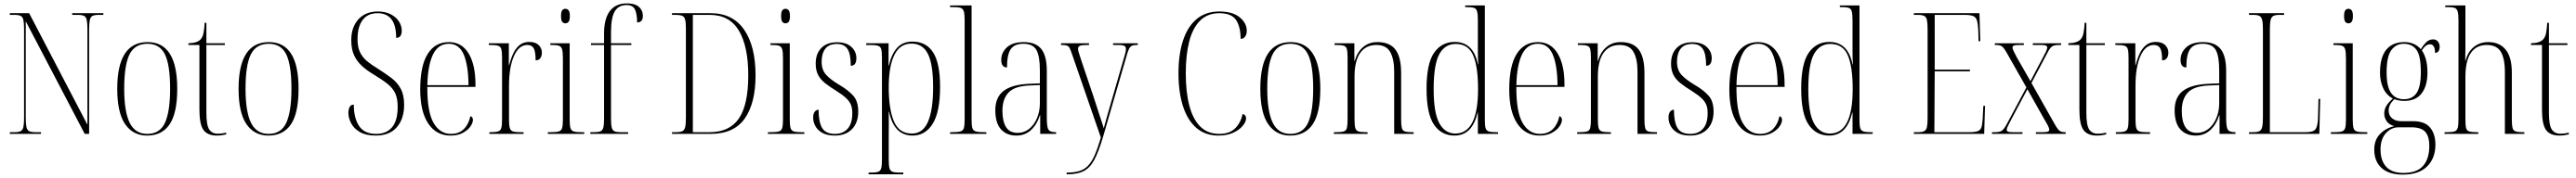

<svg xmlns="http://www.w3.org/2000/svg" viewBox="-20 -792 15201 1053"><path d="M38 0V-10H65Q89 -10 101.5 -16Q114 -22 118 -40.5Q122 -59 122 -95V-619Q122 -656 118 -674Q114 -692 102 -698Q90 -704 65 -704H38V-714H152L496 -54V-619Q496 -655 492 -673.5Q488 -692 476 -698Q464 -704 439 -704H406V-714H590V-704H563Q538 -704 526 -698Q514 -692 510 -673.5Q506 -655 506 -619V0H480L132 -666V-95Q132 -59 136 -40.5Q140 -22 152 -16Q164 -10 189 -10H222V0Z M848 10Q765 10 718.5 -57.5Q672 -125 672 -267Q672 -543 851 -543Q1026 -543 1026 -267Q1026 -123 981 -56.5Q936 10 848 10ZM849 0Q924 0 954 -66.5Q984 -133 984 -267Q984 -407 953.5 -470Q923 -533 850 -533Q775 -533 744 -469.5Q713 -406 713 -267Q713 -131 745.5 -65.5Q778 0 849 0Z M1260 10Q1205 10 1181 -23Q1157 -56 1157 -142V-526H1092V-536Q1120 -537 1136.5 -542.5Q1153 -548 1163 -558Q1177 -573 1181.5 -598.5Q1186 -624 1188 -657H1198V-536H1307V-526H1198V-124Q1198 -52 1214.5 -26.5Q1231 -1 1266 -1Q1278 -1 1289 -2.5Q1300 -4 1315 -7V3Q1302 6 1288 8Q1274 10 1260 10Z M1564 10Q1481 10 1434.5 -57.5Q1388 -125 1388 -267Q1388 -543 1567 -543Q1742 -543 1742 -267Q1742 -123 1697 -56.5Q1652 10 1564 10ZM1565 0Q1640 0 1670 -66.5Q1700 -133 1700 -267Q1700 -407 1669.5 -470Q1639 -533 1566 -533Q1491 -533 1460 -469.5Q1429 -406 1429 -267Q1429 -131 1461.5 -65.5Q1494 0 1565 0Z M2197 10Q2140 10 2104.5 -10.5Q2069 -31 2052.5 -62.5Q2036 -94 2036 -125Q2036 -143 2043 -158Q2050 -173 2068 -173Q2068 -94 2099 -47Q2130 0 2200 0Q2261 0 2294 -39.5Q2327 -79 2327 -160Q2327 -208 2313 -239Q2299 -270 2268 -295Q2237 -320 2189 -349Q2148 -373 2117.5 -400.5Q2087 -428 2070 -464.5Q2053 -501 2053 -554Q2053 -631 2095 -677.5Q2137 -724 2210 -724Q2254 -724 2286 -707.5Q2318 -691 2334.5 -665Q2351 -639 2351 -611Q2351 -568 2318 -568Q2318 -714 2208 -714Q2150 -714 2120 -673.5Q2090 -633 2090 -561Q2090 -515 2104 -484.5Q2118 -454 2145.5 -431Q2173 -408 2214 -383Q2255 -357 2289.5 -331Q2324 -305 2344.5 -268Q2365 -231 2365 -172Q2365 -89 2322 -39.5Q2279 10 2197 10Z M2639 10Q2555 10 2507.5 -61Q2460 -132 2460 -262Q2460 -403 2504 -473Q2548 -543 2629 -543Q2705 -543 2745.5 -476Q2786 -409 2786 -293V-278H2502Q2501 -131 2538.5 -65.5Q2576 0 2641 0Q2689 0 2717.5 -28.5Q2746 -57 2756 -105Q2771 -100 2771 -83Q2771 -65 2756 -43.5Q2741 -22 2711.5 -6Q2682 10 2639 10ZM2745 -288Q2744 -405 2717 -469Q2690 -533 2629 -533Q2566 -533 2535.5 -470Q2505 -407 2502 -288Z M2868 0V-10H2875Q2905 -10 2919.5 -14.5Q2934 -19 2938.5 -35Q2943 -51 2943 -86V-451Q2943 -485 2938.5 -501Q2934 -517 2919 -521.5Q2904 -526 2871 -526H2865V-536H2983V-407H2985Q2994 -443 3008.5 -474.5Q3023 -506 3046 -525Q3069 -544 3104 -544Q3140 -544 3159 -525.5Q3178 -507 3178 -480Q3178 -460 3168.5 -447.5Q3159 -435 3141 -435Q3141 -486 3130 -506Q3119 -526 3092 -526Q3042 -526 3013 -460Q2984 -394 2984 -285V-86Q2984 -51 2988.5 -35Q2993 -19 3007.5 -14.5Q3022 -10 3053 -10H3070V0Z M3317 -654Q3305 -654 3298 -663Q3291 -672 3291 -697Q3291 -722 3298 -731Q3305 -740 3317 -740Q3328 -740 3335.5 -731Q3343 -722 3343 -697Q3343 -672 3335.5 -663Q3328 -654 3317 -654ZM3213 0V-10H3232Q3263 -10 3278 -14.5Q3293 -19 3297.5 -35Q3302 -51 3302 -85V-448Q3302 -483 3297.5 -499.5Q3293 -516 3279.5 -521Q3266 -526 3238 -526H3228V-536H3342V-86Q3342 -51 3346.5 -35Q3351 -19 3366 -14.5Q3381 -10 3411 -10H3428V0Z M3464 0V-10H3485Q3510 -10 3523 -15Q3536 -20 3540.5 -37Q3545 -54 3545 -90V-526H3468V-536H3545V-595Q3545 -681 3579 -726.5Q3613 -772 3680 -772Q3727 -772 3750.5 -751.5Q3774 -731 3774 -699Q3774 -676 3764 -667.5Q3754 -659 3740 -659Q3740 -707 3728 -734.5Q3716 -762 3678 -762Q3630 -762 3608 -724.5Q3586 -687 3586 -603V-536H3706V-526H3586V-90Q3586 -54 3590.5 -37Q3595 -20 3607.5 -15Q3620 -10 3646 -10H3687V0Z M3946 0V-10H3968Q3993 -10 4006 -15.5Q4019 -21 4023.5 -39.5Q4028 -58 4028 -96V-621Q4028 -658 4023.5 -675.5Q4019 -693 4006 -698.5Q3993 -704 3968 -704H3946V-714H4174Q4304 -714 4371.5 -616.5Q4439 -519 4439 -346Q4439 -181 4375 -90.5Q4311 0 4174 0ZM4168 -10Q4285 -10 4340.5 -91Q4396 -172 4396 -346Q4396 -518 4340.5 -611Q4285 -704 4169 -704H4069V-10Z M4616 -654Q4604 -654 4597 -663Q4590 -672 4590 -697Q4590 -722 4597 -731Q4604 -740 4616 -740Q4627 -740 4634.5 -731Q4642 -722 4642 -697Q4642 -672 4634.5 -663Q4627 -654 4616 -654ZM4512 0V-10H4531Q4562 -10 4577 -14.5Q4592 -19 4596.5 -35Q4601 -51 4601 -85V-448Q4601 -483 4596.5 -499.5Q4592 -516 4578.5 -521Q4565 -526 4537 -526H4527V-536H4641V-86Q4641 -51 4645.5 -35Q4650 -19 4665 -14.5Q4680 -10 4710 -10H4727V0Z M4907 10Q4860 10 4832 -6.5Q4804 -23 4791.5 -47Q4779 -71 4779 -96Q4779 -120 4788.5 -131.5Q4798 -143 4811 -143Q4811 -70 4832 -35Q4853 0 4907 0Q4956 0 4983 -31Q5010 -62 5010 -123Q5010 -152 5002 -172Q4994 -192 4974 -211Q4954 -230 4918 -253Q4877 -278 4849.5 -300Q4822 -322 4808 -349Q4794 -376 4794 -416Q4794 -474 4827 -508Q4860 -542 4920 -542Q4975 -542 5004.5 -514.5Q5034 -487 5034 -448Q5034 -403 5001 -403Q5001 -473 4981.5 -502.5Q4962 -532 4919 -532Q4872 -532 4850.5 -503.5Q4829 -475 4829 -427Q4829 -379 4855 -350Q4881 -321 4935 -289Q4986 -259 5015.5 -226Q5045 -193 5045 -132Q5045 -66 5008 -28Q4971 10 4907 10Z M5106 239V229H5117Q5147 229 5161.5 224.5Q5176 220 5180.5 203.5Q5185 187 5185 152V-452Q5185 -486 5180.5 -501.5Q5176 -517 5160.5 -521.5Q5145 -526 5112 -526H5092V-536H5224V-404H5226Q5241 -472 5274.5 -509Q5308 -546 5364 -546Q5446 -546 5487 -482Q5528 -418 5528 -278Q5528 -130 5484.5 -60Q5441 10 5366 10Q5310 10 5275.5 -26Q5241 -62 5227 -131H5225Q5226 -99 5225.5 -63.5Q5225 -28 5225 12V152Q5225 187 5229.5 203.5Q5234 220 5248.5 224.5Q5263 229 5292 229H5311V239ZM5362 -2Q5427 -2 5457 -72.5Q5487 -143 5487 -276Q5487 -411 5456.5 -472.5Q5426 -534 5359 -534Q5291 -534 5258 -466.5Q5225 -399 5225 -275Q5225 -147 5255.5 -74.5Q5286 -2 5362 -2Z M5587 0V-10H5597Q5632 -10 5648 -14.5Q5664 -19 5668.5 -34.5Q5673 -50 5673 -84V-673Q5673 -709 5668 -725Q5663 -741 5649 -745.5Q5635 -750 5606 -750H5587V-760H5714V-84Q5714 -50 5718.5 -34.5Q5723 -19 5739 -14.5Q5755 -10 5790 -10H5801V0Z M5978 10Q5921 10 5887.5 -27Q5854 -64 5854 -140Q5854 -216 5902 -253.5Q5950 -291 6048 -296L6117 -299V-375Q6117 -460 6096.5 -496.5Q6076 -533 6019 -533Q5967 -533 5945 -501Q5923 -469 5923 -393Q5889 -393 5889 -438Q5889 -481 5922.5 -512Q5956 -543 6022 -543Q6092 -543 6125 -502.5Q6158 -462 6158 -372V-93Q6158 -39 6168 -24.5Q6178 -10 6210 -10H6213V0H6119V-110H6117Q6101 -57 6065.5 -23.5Q6030 10 5978 10ZM5986 -6Q6024 -6 6053.5 -29.5Q6083 -53 6100 -93Q6117 -133 6117 -181V-289L6052 -286Q5966 -282 5931 -243.5Q5896 -205 5896 -137Q5896 -74 5917.5 -40Q5939 -6 5986 -6Z M6275 229Q6319 229 6349 220Q6379 211 6401 188.5Q6423 166 6440.5 125.5Q6458 85 6477 22L6308 -468Q6299 -495 6293 -507Q6287 -519 6276.5 -522.5Q6266 -526 6245 -526H6242V-536H6407V-526H6397Q6363 -526 6352.5 -521Q6342 -516 6342 -503Q6342 -494 6348 -476.5Q6354 -459 6363 -430L6431 -228Q6454 -155 6469 -111Q6484 -67 6494 -33Q6502 -63 6514 -106Q6526 -149 6540 -196L6609 -435Q6616 -458 6620.5 -475Q6625 -492 6625 -503Q6625 -514 6616.5 -520Q6608 -526 6575 -526H6549V-536H6695V-526H6690Q6670 -526 6659.5 -521Q6649 -516 6642 -500.5Q6635 -485 6626 -452L6490 17Q6464 105 6438.5 153Q6413 201 6376 220Q6339 239 6279 239H6275Z M7171 10Q7093 10 7040.5 -35.5Q6988 -81 6961.5 -164Q6935 -247 6935 -359Q6935 -471 6962 -553Q6989 -635 7042.5 -679.5Q7096 -724 7175 -724Q7255 -724 7296.5 -689.5Q7338 -655 7338 -610Q7338 -587 7327.5 -574.5Q7317 -562 7302 -562Q7301 -637 7273.5 -675.5Q7246 -714 7176 -714Q7107 -714 7063 -670.5Q7019 -627 6998.5 -547Q6978 -467 6978 -359Q6978 -248 6999 -167.5Q7020 -87 7063.5 -43.5Q7107 0 7176 0Q7236 0 7269 -32.5Q7302 -65 7314 -118Q7334 -112 7334 -92Q7334 -72 7314.5 -48Q7295 -24 7258.5 -7Q7222 10 7171 10Z M7594 10Q7511 10 7464.5 -57.5Q7418 -125 7418 -267Q7418 -543 7597 -543Q7772 -543 7772 -267Q7772 -123 7727 -56.5Q7682 10 7594 10ZM7595 0Q7670 0 7700 -66.5Q7730 -133 7730 -267Q7730 -407 7699.5 -470Q7669 -533 7596 -533Q7521 -533 7490 -469.5Q7459 -406 7459 -267Q7459 -131 7491.5 -65.5Q7524 0 7595 0Z M7852 0V-10H7864Q7895 -10 7910 -14.5Q7925 -19 7929 -35.5Q7933 -52 7933 -86V-451Q7933 -485 7929 -501Q7925 -517 7910.5 -521.5Q7896 -526 7866 -526H7856V-536H7973V-432H7975Q7990 -484 8024.5 -513.5Q8059 -543 8109 -543Q8182 -543 8215.5 -498.5Q8249 -454 8249 -360V-86Q8249 -52 8253 -35.5Q8257 -19 8271.5 -14.5Q8286 -10 8316 -10H8323V0H8208V-369Q8208 -443 8184.5 -484.5Q8161 -526 8103 -526Q8041 -526 8007.5 -479Q7974 -432 7974 -338V-86Q7974 -51 7978.5 -35Q7983 -19 7997.5 -14.5Q8012 -10 8043 -10H8051V0Z M8564 10Q8487 10 8443 -54.5Q8399 -119 8399 -267Q8399 -416 8443.5 -480Q8488 -544 8565 -544Q8676 -544 8702 -411H8704Q8702 -453 8702 -488Q8702 -523 8702 -549V-669Q8702 -707 8697.5 -724Q8693 -741 8679 -745.5Q8665 -750 8637 -750H8627V-760H8743V-79Q8743 -49 8747.5 -34Q8752 -19 8766.5 -14.5Q8781 -10 8810 -10H8821V0H8702V-126H8700Q8669 10 8564 10ZM8569 -2Q8703 -3 8703 -265Q8703 -398 8674 -465Q8645 -532 8571 -532Q8507 -532 8474 -471Q8441 -410 8441 -265Q8441 -124 8474.5 -63Q8508 -2 8569 -2Z M9066 10Q8982 10 8934.5 -61Q8887 -132 8887 -262Q8887 -403 8931 -473Q8975 -543 9056 -543Q9132 -543 9172.5 -476Q9213 -409 9213 -293V-278H8929Q8928 -131 8965.5 -65.5Q9003 0 9068 0Q9116 0 9144.5 -28.5Q9173 -57 9183 -105Q9198 -100 9198 -83Q9198 -65 9183 -43.5Q9168 -22 9138.5 -6Q9109 10 9066 10ZM9172 -288Q9171 -405 9144 -469Q9117 -533 9056 -533Q8993 -533 8962.5 -470Q8932 -407 8929 -288Z M9288 0V-10H9300Q9331 -10 9346 -14.5Q9361 -19 9365 -35.5Q9369 -52 9369 -86V-451Q9369 -485 9365 -501Q9361 -517 9346.5 -521.5Q9332 -526 9302 -526H9292V-536H9409V-432H9411Q9426 -484 9460.5 -513.5Q9495 -543 9545 -543Q9618 -543 9651.5 -498.5Q9685 -454 9685 -360V-86Q9685 -52 9689 -35.5Q9693 -19 9707.5 -14.5Q9722 -10 9752 -10H9759V0H9644V-369Q9644 -443 9620.5 -484.5Q9597 -526 9539 -526Q9477 -526 9443.5 -479Q9410 -432 9410 -338V-86Q9410 -51 9414.5 -35Q9419 -19 9433.5 -14.5Q9448 -10 9479 -10H9487V0Z M9955 10Q9908 10 9880 -6.5Q9852 -23 9839.5 -47Q9827 -71 9827 -96Q9827 -120 9836.5 -131.5Q9846 -143 9859 -143Q9859 -70 9880 -35Q9901 0 9955 0Q10004 0 10031 -31Q10058 -62 10058 -123Q10058 -152 10050 -172Q10042 -192 10022 -211Q10002 -230 9966 -253Q9925 -278 9897.5 -300Q9870 -322 9856 -349Q9842 -376 9842 -416Q9842 -474 9875 -508Q9908 -542 9968 -542Q10023 -542 10052.5 -514.5Q10082 -487 10082 -448Q10082 -403 10049 -403Q10049 -473 10029.5 -502.5Q10010 -532 9967 -532Q9920 -532 9898.5 -503.5Q9877 -475 9877 -427Q9877 -379 9903 -350Q9929 -321 9983 -289Q10034 -259 10063.5 -226Q10093 -193 10093 -132Q10093 -66 10056 -28Q10019 10 9955 10Z M10365 10Q10281 10 10233.5 -61Q10186 -132 10186 -262Q10186 -403 10230 -473Q10274 -543 10355 -543Q10431 -543 10471.5 -476Q10512 -409 10512 -293V-278H10228Q10227 -131 10264.5 -65.5Q10302 0 10367 0Q10415 0 10443.5 -28.5Q10472 -57 10482 -105Q10497 -100 10497 -83Q10497 -65 10482 -43.5Q10467 -22 10437.5 -6Q10408 10 10365 10ZM10471 -288Q10470 -405 10443 -469Q10416 -533 10355 -533Q10292 -533 10261.5 -470Q10231 -407 10228 -288Z M10775 10Q10698 10 10654 -54.5Q10610 -119 10610 -267Q10610 -416 10654.5 -480Q10699 -544 10776 -544Q10887 -544 10913 -411H10915Q10913 -453 10913 -488Q10913 -523 10913 -549V-669Q10913 -707 10908.5 -724Q10904 -741 10890 -745.5Q10876 -750 10848 -750H10838V-760H10954V-79Q10954 -49 10958.5 -34Q10963 -19 10977.5 -14.5Q10992 -10 11021 -10H11032V0H10913V-126H10911Q10880 10 10775 10ZM10780 -2Q10914 -3 10914 -265Q10914 -398 10885 -465Q10856 -532 10782 -532Q10718 -532 10685 -471Q10652 -410 10652 -265Q10652 -124 10685.5 -63Q10719 -2 10780 -2Z M11275 0V-10H11299Q11323 -10 11335.5 -16Q11348 -22 11352 -40Q11356 -58 11356 -95V-619Q11356 -656 11352 -674Q11348 -692 11335.5 -698Q11323 -704 11299 -704H11275V-714H11662L11667 -548H11657L11655 -614Q11653 -653 11647 -672Q11641 -691 11624 -697.5Q11607 -704 11573 -704H11398V-380H11606V-370H11398L11396 -10H11601Q11635 -10 11651.5 -16Q11668 -22 11673.5 -38.5Q11679 -55 11681 -88L11685 -166H11695L11690 0Z M11736 0V-10H11752Q11781 -10 11794 -18.5Q11807 -27 11825 -61L11939 -275L11824 -478Q11806 -510 11794.5 -518Q11783 -526 11759 -526H11753V-536H11924V-526H11898Q11871 -526 11864 -522Q11857 -518 11857 -511Q11857 -503 11864 -489Q11871 -475 11883 -452L11963 -312L12036 -451Q12048 -473 12055 -488Q12062 -503 12062 -511Q12062 -518 12055 -522Q12048 -526 12021 -526H11977V-536H12144V-526H12133Q12105 -526 12092 -518.5Q12079 -511 12062 -477L11969 -301L12106 -58Q12124 -26 12135 -18Q12146 -10 12168 -10H12171V0H11995V-10H12031Q12060 -10 12067 -14Q12074 -18 12074 -25Q12074 -33 12066.5 -48Q12059 -63 12045 -86L11945 -264L11848 -82Q11837 -59 11830 -46Q11823 -33 11823 -25Q11823 -17 11830 -13.5Q11837 -10 11861 -10H11916V0Z M12355 10Q12300 10 12276 -23Q12252 -56 12252 -142V-526H12187V-536Q12215 -537 12231.5 -542.5Q12248 -548 12258 -558Q12272 -573 12276.5 -598.5Q12281 -624 12283 -657H12293V-536H12402V-526H12293V-124Q12293 -52 12309.5 -26.5Q12326 -1 12361 -1Q12373 -1 12384 -2.5Q12395 -4 12410 -7V3Q12397 6 12383 8Q12369 10 12355 10Z M12467 0V-10H12474Q12504 -10 12518.5 -14.5Q12533 -19 12537.5 -35Q12542 -51 12542 -86V-451Q12542 -485 12537.5 -501Q12533 -517 12518 -521.5Q12503 -526 12470 -526H12464V-536H12582V-407H12584Q12593 -443 12607.5 -474.5Q12622 -506 12645 -525Q12668 -544 12703 -544Q12739 -544 12758 -525.5Q12777 -507 12777 -480Q12777 -460 12767.5 -447.5Q12758 -435 12740 -435Q12740 -486 12729 -506Q12718 -526 12691 -526Q12641 -526 12612 -460Q12583 -394 12583 -285V-86Q12583 -51 12587.5 -35Q12592 -19 12606.5 -14.5Q12621 -10 12652 -10H12669V0Z M12938 10Q12881 10 12847.5 -27Q12814 -64 12814 -140Q12814 -216 12862 -253.5Q12910 -291 13008 -296L13077 -299V-375Q13077 -460 13056.5 -496.5Q13036 -533 12979 -533Q12927 -533 12905 -501Q12883 -469 12883 -393Q12849 -393 12849 -438Q12849 -481 12882.5 -512Q12916 -543 12982 -543Q13052 -543 13085 -502.5Q13118 -462 13118 -372V-93Q13118 -39 13128 -24.5Q13138 -10 13170 -10H13173V0H13079V-110H13077Q13061 -57 13025.5 -23.5Q12990 10 12938 10ZM12946 -6Q12984 -6 13013.5 -29.5Q13043 -53 13060 -93Q13077 -133 13077 -181V-289L13012 -286Q12926 -282 12891 -243.5Q12856 -205 12856 -137Q12856 -74 12877.5 -40Q12899 -6 12946 -6Z M13253 0V-10H13277Q13302 -10 13314 -16Q13326 -22 13330.5 -40.5Q13335 -59 13335 -95V-619Q13335 -656 13330.5 -674Q13326 -692 13314 -698Q13302 -704 13277 -704H13253V-714H13460V-704H13434Q13409 -704 13397 -698Q13385 -692 13380.5 -674Q13376 -656 13376 -619V-10H13587Q13632 -10 13645 -27Q13658 -44 13660 -91L13663 -207H13673L13668 0Z M13840 -654Q13828 -654 13821 -663Q13814 -672 13814 -697Q13814 -722 13821 -731Q13828 -740 13840 -740Q13851 -740 13858.5 -731Q13866 -722 13866 -697Q13866 -672 13858.5 -663Q13851 -654 13840 -654ZM13736 0V-10H13755Q13786 -10 13801 -14.5Q13816 -19 13820.5 -35Q13825 -51 13825 -85V-448Q13825 -483 13820.5 -499.5Q13816 -516 13802.5 -521Q13789 -526 13761 -526H13751V-536H13865V-86Q13865 -51 13869.5 -35Q13874 -19 13889 -14.5Q13904 -10 13934 -10H13951V0Z M14161 241Q14079 241 14035.5 202Q13992 163 13992 92Q13992 37 14025 2Q14058 -33 14110 -46Q14078 -55 14064.5 -76Q14051 -97 14051 -121Q14051 -143 14062.5 -164Q14074 -185 14102 -209Q14065 -228 14045.5 -269Q14026 -310 14026 -361Q14026 -453 14063 -498Q14100 -543 14170 -543Q14230 -543 14267 -501Q14280 -523 14297.5 -541Q14315 -559 14339 -559Q14358 -559 14368 -546Q14378 -533 14378 -516Q14378 -498 14370.5 -488.5Q14363 -479 14351 -479Q14351 -530 14320 -530Q14296 -530 14273 -494Q14287 -474 14296.5 -442Q14306 -410 14306 -363Q14306 -285 14272 -240Q14238 -195 14169 -195Q14154 -195 14139 -197.5Q14124 -200 14111 -205Q14092 -187 14084.5 -171Q14077 -155 14077 -139Q14077 -109 14097.5 -92Q14118 -75 14151 -75H14221Q14291 -75 14322 -37Q14353 1 14353 64Q14353 144 14304 192.5Q14255 241 14161 241ZM14167 -205Q14217 -205 14242 -242Q14267 -279 14267 -365Q14267 -461 14241.5 -497Q14216 -533 14166 -533Q14120 -533 14092.5 -495Q14065 -457 14065 -364Q14065 -280 14091 -242.5Q14117 -205 14167 -205ZM14164 231Q14244 231 14280.5 189Q14317 147 14317 71Q14317 16 14293.5 -11.5Q14270 -39 14210 -39H14138Q14091 -39 14060 -3.5Q14029 32 14029 92Q14029 158 14062.5 194.5Q14096 231 14164 231Z M14407 0V-10H14419Q14450 -10 14465 -14.5Q14480 -19 14484.5 -35.5Q14489 -52 14489 -86V-673Q14489 -707 14484.5 -723.5Q14480 -740 14467 -745Q14454 -750 14428 -750H14411V-760H14530V-499Q14530 -487 14529.5 -476.5Q14529 -466 14529 -433H14531Q14544 -485 14579.5 -514Q14615 -543 14665 -543Q14731 -543 14767.5 -498.5Q14804 -454 14804 -362V-85Q14804 -52 14808 -36Q14812 -20 14825.5 -15Q14839 -10 14869 -10H14878V0H14763V-365Q14763 -447 14738.5 -486.5Q14714 -526 14655 -526Q14595 -526 14562.5 -479.5Q14530 -433 14530 -336V-86Q14530 -51 14534 -35Q14538 -19 14552.5 -14.5Q14567 -10 14598 -10H14606V0Z M15085 10Q15030 10 15006 -23Q14982 -56 14982 -142V-526H14917V-536Q14945 -537 14961.5 -542.5Q14978 -548 14988 -558Q15002 -573 15006.5 -598.5Q15011 -624 15013 -657H15023V-536H15132V-526H15023V-124Q15023 -52 15039.5 -26.5Q15056 -1 15091 -1Q15103 -1 15114 -2.5Q15125 -4 15140 -7V3Q15127 6 15113 8Q15099 10 15085 10Z"/></svg>

Font: Noto Serif Display Condensed ExtraLight
Style: Regular
Weight: 200
Width: 3
Designer: Monotype Design Team
Foundry: Monotype Imaging Inc.
Version: Version 2.009